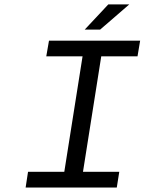

<svg xmlns="http://www.w3.org/2000/svg" viewBox="-20 -843 650 863"><path d="M360.8 -710 466.8 -823.2H561L430.2 -710ZM95.2 0 106 -70.8H269L351.1 -589.8H188L200.2 -660.2H609.9L598.1 -589.8H435.1L353 -70.8H516.1L504.9 0Z"/></svg>

Font: Office Code Pro Italic
Style: Regular
Weight: 400
Italic angle: -9°
Designer: Nathan Rutzky & Paul D. Hunt
Foundry: Adobe Systems Incorporated
Version: Version 1.004;PS 001.004;hotconv 1.0.70;makeotf.lib2.5.58329